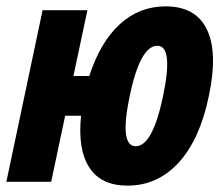

<svg xmlns="http://www.w3.org/2000/svg" viewBox="-67 -572 690 604"><path d="M-47 0 67 -540H208L164 -333H214Q248 -439 309.5 -495.5Q371 -552 454 -552Q549 -552 584 -479Q619 -406 590 -270Q562 -134 495.5 -61Q429 12 334 12Q251 12 214 -45Q177 -102 188 -208H138L94 0ZM360 -112Q413 -112 446 -270Q479 -428 428 -428Q374 -428 341 -270Q308 -112 360 -112Z"/></svg>

Font: Geist Mono Black
Style: Italic
Weight: 900
Italic angle: -12°
Monospace: yes
Designer: Basement.studio, Andrés Briganti, Mateo Zaragoza
Foundry: Basement.studio, Vercel, Andrés Briganti, Guido Ferreyra, Mateo Zaragoza
Version: Version 1.500; ttfautohint (v1.8.4.7-5d5b)